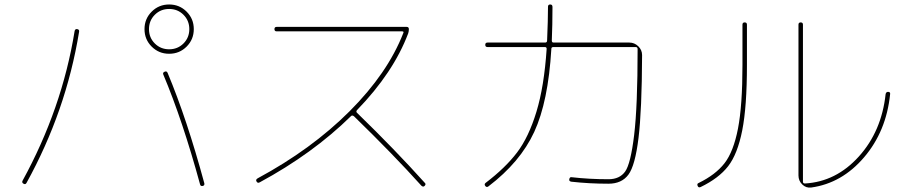

<svg xmlns="http://www.w3.org/2000/svg" viewBox="-20 -820 4040 857"><path d="M799 -754Q773 -780 735 -780Q697 -780 671 -754Q645 -728 645 -690Q645 -652 671 -626Q697 -600 735 -600Q773 -600 799 -626Q825 -652 825 -690Q825 -728 799 -754ZM813 -612Q781 -580 735 -580Q689 -580 657 -612Q625 -644 625 -690Q625 -736 657 -768Q689 -800 735 -800Q781 -800 813 -768Q845 -736 845 -690Q845 -644 813 -612ZM715 -500Q724 -504 728 -495Q814 -290 892 -2Q894 8 885 10Q875 12 873 3Q795 -283 709 -487Q705 -496 715 -500ZM85 0Q76 -5 81 -14Q257 -335 313 -681Q315 -692 325 -690Q335 -688 333 -678Q275 -323 98 -3Q93 5 85 0Z M1139 -6Q1130 -1 1125 -10Q1120 -18 1130 -24Q1371 -154 1540.5 -323.5Q1710 -493 1780 -672Q1784 -680 1775 -680H1215Q1205 -680 1205 -690Q1205 -700 1215 -700H1795Q1805 -700 1805 -690Q1805 -680 1802 -671Q1736 -496 1573 -328Q1568 -321 1574 -316Q1743 -152 1876 -4Q1883 2 1875 10Q1869 16 1861 9Q1735 -131 1560 -301Q1552 -307 1547 -302Q1376 -134 1139 -6Z M2148 -4Q2236 -71 2288 -139.5Q2340 -208 2374.5 -321.5Q2409 -435 2420 -602Q2420 -610 2412 -610H2156Q2146 -610 2146 -620Q2146 -630 2156 -630H2413Q2422 -630 2422 -639Q2426 -731 2426 -790Q2426 -800 2436 -800Q2446 -800 2446 -789Q2446 -708 2443 -639Q2443 -630 2451 -630H2789Q2812 -630 2829 -613.5Q2846 -597 2846 -574Q2845 -327 2830 -204Q2815 -81 2785 -40.5Q2755 0 2696 0Q2610 0 2530 -9Q2519 -11 2521 -20Q2523 -31 2532 -29Q2610 -20 2696 -20Q2746 -20 2770.5 -54.5Q2795 -89 2810.5 -217Q2826 -345 2826 -601Q2826 -610 2817 -610H2450Q2441 -610 2441 -602Q2427 -366 2364.5 -231Q2302 -96 2160 12Q2152 18 2146 10Q2140 2 2148 -4Z M3601 17Q3578 20 3561 3.5Q3544 -13 3544 -37V-710Q3544 -720 3554 -720Q3564 -720 3564 -710V-9Q3564 -1 3573 -1Q3712 -9 3813.5 -121.5Q3915 -234 3933 -400Q3935 -410 3944 -410Q3955 -410 3953 -399Q3936 -234 3837 -118Q3738 -2 3601 17ZM3107 15Q3098 19 3094 10Q3090 0 3098 -3Q3174 -40 3214 -91.5Q3254 -143 3274 -246Q3294 -349 3294 -530V-710Q3294 -720 3304 -720Q3314 -720 3314 -710V-530Q3314 -344 3293 -238Q3272 -132 3230 -78Q3188 -24 3107 15Z"/></svg>

Font: Rounded Mplus 1c Thin
Style: Regular
Weight: 250
Version: Version 1.059.20150529